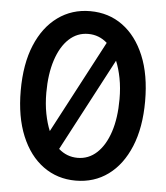

<svg xmlns="http://www.w3.org/2000/svg" viewBox="-52 -757 704 815"><g transform="rotate(5 300.0 -350.0)"><path d="M300 11Q222 11 162 -32.5Q102 -76 68.5 -157Q35 -238 35 -350Q35 -463 68.5 -543.5Q102 -624 162 -667.5Q222 -711 300 -711Q379 -711 438.5 -667.5Q498 -624 531.5 -543.5Q565 -463 565 -350Q565 -238 531.5 -157Q498 -76 438.5 -32.5Q379 11 300 11ZM144 -350Q144 -302 152 -261Q160 -220 173 -189L381 -583Q346 -614 300 -614Q253 -614 218 -581.5Q183 -549 163.5 -489.5Q144 -430 144 -350ZM300 -86Q347 -86 382 -118.5Q417 -151 436.5 -210Q456 -269 456 -350Q456 -398 448 -439Q440 -480 427 -511L219 -117Q254 -86 300 -86Z"/></g></svg>

Font: Red Hat Mono SemiBold
Style: Regular
Weight: 600
Monospace: yes
Designer: Pentagram, MCKL
Foundry: Pentagram, MCKL
Version: Version 1.023